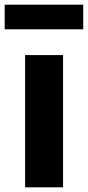

<svg xmlns="http://www.w3.org/2000/svg" viewBox="-31 -799 375 819"><path d="M76 0V-564H238V0ZM-11 -674V-779H324V-674Z"/></svg>

Font: Noto Sans SC ExtraBold
Style: Regular
Weight: 800
Designer: Ryoko NISHIZUKA 西塚涼子 (kana, bopomofo & ideographs); Paul D. Hunt (Latin, Greek & Cyrillic); Sandoll Communications 산돌커뮤니
Foundry: Adobe
Version: Version 2.004-H2;hotconv 1.0.118;makeotfexe 2.5.65603